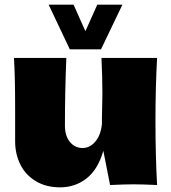

<svg xmlns="http://www.w3.org/2000/svg" viewBox="-20 -795 735 825"><path d="M648 -274Q648 -127 655 0Q591 -3 554 -3Q519 -3 453 0L424 -147Q401 -67 352 -28.5Q303 10 238 10Q178 10 134 -16.5Q90 -43 67.5 -88Q45 -133 45 -189V-333Q45 -466 40 -546H265Q259 -399 259 -255Q259 -211 280.5 -185Q302 -159 335 -159Q366 -159 389.5 -186.5Q413 -214 418 -262V-285Q420 -363 420 -393Q420 -462 416 -546H655Q648 -420 648 -274ZM347 -661 398 -775H506L414 -583H280L189 -775H296Z"/></svg>

Font: Dela Gothic One
Style: Regular
Weight: 400
Designer: aratakana
Foundry: aratakana
Version: Version 1.004